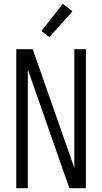

<svg xmlns="http://www.w3.org/2000/svg" viewBox="-20 -995 540 1015"><path d="M66 0V-735H153L373 -107V-735H434V0H347L312 -99L127 -628V0ZM241 -799 199 -831 312 -975 363 -935Z"/></svg>

Font: Iosevka Curly Light
Style: Regular
Weight: 300
Monospace: yes
Designer: Belleve Invis
Foundry: Belleve Invis
Version: Version 22.1.2; ttfautohint (v1.8.4)